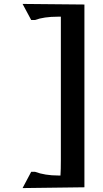

<svg xmlns="http://www.w3.org/2000/svg" viewBox="-20 -780 525 978"><path d="M277 114H288Q290 85 290 34V-695H275Q203 -695 158 -678H139L95 -760L410 -757V174L95 178L139 95H158Q209 114 277 114Z"/></svg>

Font: Asul
Style: Bold
Weight: 700
Designer: Mariela Monsalve
Foundry: Mariela Monsalve
Version: Version 1.002